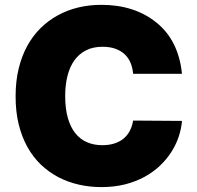

<svg xmlns="http://www.w3.org/2000/svg" viewBox="-20 -757 808 787"><path d="M394.9 9.9Q347.7 9.9 303.3 -0.2Q258.9 -10.3 219.8 -30.5Q180.8 -50.8 148.4 -81.5Q116.1 -112.2 92.9 -153.6Q69.6 -195 56.6 -247.5Q43.7 -300.1 44 -363.6Q44 -424.4 56.5 -475.7Q68.9 -527 91.6 -568.5Q114.3 -610.1 146.1 -641.5Q177.9 -672.9 217 -694.2Q256 -715.6 301 -726.4Q345.9 -737.2 394.9 -737.2Q532 -737.2 622.2 -663.7Q712 -590.9 725.9 -454.5H525.6Q523.8 -478.3 515.4 -498.8Q507.1 -519.2 491.7 -533.9Q476.2 -548.7 453.5 -557Q430.8 -565.3 400.6 -565.3Q361.5 -565.3 332.7 -550.8Q304 -536.2 285 -509.8Q266 -483.3 256.6 -446Q247.2 -408.7 247.2 -363.6Q247.2 -311.8 258 -273.8Q268.8 -235.8 288.7 -210.9Q308.6 -186.1 336.6 -174Q364.7 -161.9 399.1 -161.9Q427.2 -161.9 449.2 -169Q471.2 -176.1 486.9 -189.3Q502.5 -202.4 512.3 -221.1Q522 -239.7 525.6 -262.8L725.9 -261.4Q723.4 -230.1 712.9 -198Q702.4 -165.8 683.4 -135.7Q664.4 -105.5 636.9 -79Q609.4 -52.6 573.5 -32.7Q537.6 -12.8 492.9 -1.4Q448.2 9.9 394.9 9.9Z"/></svg>

Font: Linik Sans Black
Style: Regular
Weight: 900
Designer: Fonts by Rasmus Andersson / Changes by Cristiano Sobral with parts from Marc Monis
Foundry: rsms
Version: Version 3.020; ttfautohint (v1.6)